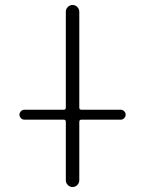

<svg xmlns="http://www.w3.org/2000/svg" viewBox="-20 -750 582 770"><path d="M78 -270Q70 -270 64 -276Q58 -282 58 -290Q58 -298 64 -304Q70 -310 78 -310H236Q244 -310 244 -319V-703Q244 -714 252 -722Q260 -730 271 -730Q282 -730 290 -722Q298 -714 298 -703V-319Q298 -310 306 -310H464Q472 -310 478 -304Q484 -298 484 -290Q484 -282 478 -276Q472 -270 464 -270H306Q298 -270 298 -261V-27Q298 -16 290 -8Q282 0 271 0Q260 0 252 -8Q244 -16 244 -27V-261Q244 -270 236 -270Z"/></svg>

Font: Rounded Mplus 1c Light
Style: Regular
Weight: 300
Version: Version 1.059.20150529